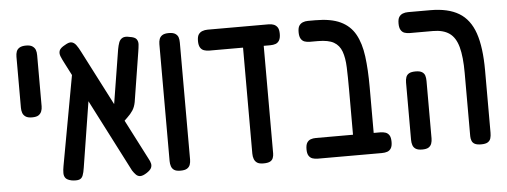

<svg xmlns="http://www.w3.org/2000/svg" viewBox="-44 -693 2175 823"><g transform="rotate(-5 1043.5 -282.0)"><path d="M89 -273Q71 -273 61.5 -279.5Q52 -286 48.5 -296Q45 -306 45 -318V-538Q45 -550 48.5 -560Q52 -570 62 -576Q72 -582 90 -582Q108 -582 117.5 -575.5Q127 -569 130.5 -559.5Q134 -550 134 -537V-317Q134 -305 130 -295Q126 -285 117 -279Q108 -273 89 -273Z M558 7Q541 18 530 18Q519 18 511 10Q503 2 496 -9L248 -492Q239 -509 233.5 -522.5Q228 -536 232 -547.5Q236 -559 257 -570Q275 -581 286 -578.5Q297 -576 305.5 -564.5Q314 -553 323 -535L571 -53Q578 -41 580 -31Q582 -21 577.5 -12Q573 -3 558 7ZM235 11Q216 7 209 -1.5Q202 -10 202 -23.5Q202 -37 205 -53L276 -443L351 -416L291 -39Q288 -18 283 -5.5Q278 7 267 10.5Q256 14 235 11ZM462 -204 434 -234 482 -532Q485 -548 489.5 -560.5Q494 -573 505 -579Q516 -585 536 -580Q558 -577 565 -567.5Q572 -558 571 -544.5Q570 -531 567 -513L533 -300Q529 -279 519.5 -264.5Q510 -250 495.5 -236.5Q481 -223 462 -204Z M703 10Q685 10 676 4Q667 -2 663.5 -12.5Q660 -23 660 -35V-538Q660 -550 663.5 -560Q667 -570 676.5 -576Q686 -582 704 -582Q723 -582 732.5 -575.5Q742 -569 745 -559.5Q748 -550 748 -537V-34Q748 -22 744.5 -12Q741 -2 731.5 4Q722 10 703 10Z M871 -492Q859 -492 848.5 -495.5Q838 -499 832 -509Q826 -519 826 -537Q826 -556 832 -565Q838 -574 848.5 -578Q859 -582 871 -582H1134Q1147 -582 1156.5 -578Q1166 -574 1172 -565Q1178 -556 1178 -537Q1178 -519 1172 -509Q1166 -499 1156 -495.5Q1146 -492 1133 -492ZM1060 10Q1042 10 1033 4Q1024 -2 1020 -12.5Q1016 -23 1016 -36V-501H1105V-29Q1105 -19 1101.5 -9.5Q1098 0 1088.5 5Q1079 10 1060 10Z M1498 10Q1480 10 1470.5 5Q1461 0 1457 -9Q1453 -18 1453 -28V-274Q1453 -328 1451.5 -369Q1450 -410 1440 -437.5Q1430 -465 1406.5 -478.5Q1383 -492 1338 -492H1304Q1291 -492 1281 -495.5Q1271 -499 1265 -509Q1259 -519 1259 -537Q1259 -556 1265 -565Q1271 -574 1281 -578Q1291 -582 1303 -582H1335Q1402 -582 1443 -562.5Q1484 -543 1505.5 -504.5Q1527 -466 1534.5 -409Q1542 -352 1542 -276V-35Q1542 -22 1539 -12Q1536 -2 1526 4Q1516 10 1498 10ZM1294 10Q1281 10 1271 6.5Q1261 3 1255 -6.5Q1249 -16 1249 -34Q1249 -53 1255 -62.5Q1261 -72 1271 -75.5Q1281 -79 1293 -79H1570Q1583 -79 1593 -75.5Q1603 -72 1609 -62.5Q1615 -53 1615 -34Q1615 -16 1609 -6.5Q1603 3 1593 6.5Q1583 10 1569 10Z M1997 10Q1979 10 1969.5 5Q1960 0 1956.5 -9.5Q1953 -19 1953 -29V-301Q1953 -371 1941.5 -413Q1930 -455 1903.5 -473.5Q1877 -492 1833 -492H1734Q1721 -492 1711 -495.5Q1701 -499 1695 -509Q1689 -519 1689 -537Q1689 -556 1695 -565Q1701 -574 1711 -578Q1721 -582 1734 -582H1830Q1906 -582 1952.5 -554Q1999 -526 2020 -465Q2041 -404 2041 -304V-36Q2041 -23 2038 -12.5Q2035 -2 2025.5 4Q2016 10 1997 10ZM1743 10Q1725 10 1715.5 4Q1706 -2 1702.5 -12.5Q1699 -23 1699 -35V-282Q1699 -295 1702.5 -305Q1706 -315 1715.5 -320.5Q1725 -326 1744 -326Q1762 -326 1771.5 -320Q1781 -314 1784 -304Q1787 -294 1787 -281V-34Q1787 -22 1783.5 -12Q1780 -2 1771 4Q1762 10 1743 10Z"/></g></svg>

Font: Fredoka Condensed
Style: Regular
Weight: 400
Width: 3
Designer: Ben Nathan
Foundry: Milena B. Brandão, Ben Nathan
Version: Version 2.001